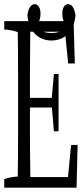

<svg xmlns="http://www.w3.org/2000/svg" viewBox="-27 -904 401 915"><path d="M323.7 -803.2Q326.7 -707.5 329.6 -601.6H297.9Q290 -682.1 282.7 -752.9H117.2Q115.7 -629.4 115.7 -561.5Q115.7 -504.4 115.7 -437.5H219.7Q224.6 -499.5 230 -551.8H252Q252 -419.9 252 -278.3H230Q225.1 -339.8 220.2 -391.6H115.7Q115.7 -329.1 115.7 -256.8Q115.7 -186 117.7 -60.1H296.9Q304.7 -141.6 312 -213.4H342.8Q340.3 -116.7 337.9 -9.8H-6.8Q-6.8 -34.7 -6.8 -50.3Q25.4 -61.5 57.6 -62.5Q59.1 -142.6 59.1 -251Q59.1 -411.1 59.1 -560.5Q59.1 -670.4 57.6 -751Q25.4 -762.2 -6.8 -763.2Q-6.8 -788.1 -6.8 -803.2ZM103.5 -831.1Q106.9 -856.9 116 -870.6Q125 -884.3 140.1 -884.3Q147.5 -884.3 156.7 -873.8Q166 -863.3 166 -837.4Q166 -815.9 156.7 -796.9Q152.3 -788.1 146 -780.3L143.1 -776.9Q153.8 -766.6 161.6 -761.7Q184.6 -746.6 218.3 -746.6Q252 -746.6 274.4 -761.7Q282.2 -766.6 289.6 -773.4L293 -776.9L290 -780.3Q283.7 -788.1 279.3 -796.9Q270 -815.9 270 -837.4Q270 -862.8 278.6 -873.5Q287.1 -884.3 295.9 -884.3Q311.5 -884.3 319.8 -871.1Q328.6 -856.9 333 -831.1Q328.6 -789.1 312.3 -762.7Q295.9 -736.3 271.7 -723.6Q247.6 -710.9 218.3 -710.9Q189 -710.9 164.8 -723.6Q140.6 -736.3 124.3 -762.7Q107.9 -789.1 103.5 -831.1Z"/></svg>

Font: Scarab Serif
Style: Condensed-Light
Weight: 300
Designer: John Roberts
Foundry: Scarab
Version: 1.0